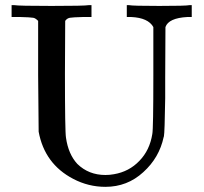

<svg xmlns="http://www.w3.org/2000/svg" viewBox="-20 -703 790 745"><path d="M128 -622Q117 -633 109 -634Q98 -636 58 -637H25V-683H36Q52 -680 180 -680Q308 -680 324 -683H335V-637H302Q262 -636 251 -634Q240 -632 233 -622L232 -418Q232 -192 236 -169Q245 -105 280 -67Q324 -24 389 -24Q406 -24 422 -27Q481 -37 521 -79Q561 -120 571 -183Q575 -203 575 -410V-598Q555 -634 489 -637H472V-683H481Q494 -680 598 -680Q702 -680 715 -683H724V-637H707Q634 -633 622 -598L621 -399V-322Q619 -188 616 -174L615 -171Q598 -91 536 -35Q474 22 389 22Q323 22 264 -9Q153 -67 130 -192Q130 -195 128 -412Z"/></svg>

Font: KaTeX_Main
Style: Regular
Weight: 400
Version: Version